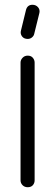

<svg xmlns="http://www.w3.org/2000/svg" viewBox="-20 -784 229 804"><path d="M66 -522Q66 -533 74.5 -542Q83 -551 96 -551Q110 -551 117.5 -542Q125 -533 125 -522V-29Q125 -17 117.5 -8.5Q110 0 96 0Q83 0 74.5 -8.5Q66 -17 66 -29ZM89 -743Q95 -764 116 -764Q130 -764 139 -754Q148 -744 145 -730L123 -641Q121 -633 113.5 -627Q106 -621 96 -621Q80 -621 72 -632Q64 -643 68 -657Z"/></svg>

Font: VDS
Style: Thin
Weight: 100
Width: 0
Designer: artmaker
Foundry: artmaker
Version: Version 1.000 2012 initial release